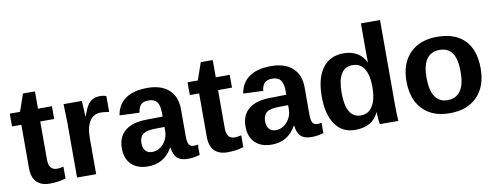

<svg xmlns="http://www.w3.org/2000/svg" viewBox="-61 -1037 3510 1358"><g transform="rotate(-10 1693.5 -357.5)"><path d="M205.1 8.8Q144 8.8 111.6 -24.7Q79.1 -58.1 79.1 -124V-436H12.2V-527.8H85.9L128.9 -651.9H214.8V-527.8H314.9V-436H214.8V-161.1Q214.8 -85.9 274.9 -85.9Q293 -85.9 320.8 -92.8V-7.8Q270.5 8.8 205.1 8.8Z M539.6 0H402.3V-403.8Q402.3 -412.6 398.4 -527.8H529.3Q531.2 -517.6 532.7 -475.1Q535.6 -430.2 535.6 -416H537.6Q556.2 -468.8 572.8 -494.1Q588.9 -517.6 610.4 -528.3Q631.8 -539.1 664.6 -539.1Q687.5 -539.1 706.5 -530.8V-417Q675.8 -423.8 647.5 -423.8Q595.7 -423.8 567.6 -381.6Q539.6 -339.4 539.6 -258.8Z M913.1 9.8Q835.9 9.8 793 -32Q750 -73.7 750 -148.9Q750 -230.5 803.5 -273.9Q856.9 -317.4 959 -317.9L1073.2 -319.8V-347.2Q1073.2 -399.4 1054.7 -424.3Q1036.1 -449.2 995.1 -449.2Q957.5 -449.2 939.9 -432.1Q922.4 -415 917 -375L774.4 -380.9Q787.1 -458 844.7 -498Q902.3 -538.1 1001 -538.1Q1100.6 -538.1 1155.3 -488.5Q1210 -439 1210 -349.1V-155.8Q1210 -112.3 1220 -95.2Q1230 -78.1 1253.4 -78.1Q1269.5 -78.1 1284.2 -81.1V-6.8Q1281.2 -6.3 1273.7 -4.4Q1266.1 -2.4 1263.9 -2Q1261.7 -1.5 1255.4 0Q1249 1.5 1246.3 1.7Q1243.7 2 1238 2.9Q1232.4 3.9 1228.5 4.4Q1224.6 4.9 1219 5.1Q1213.4 5.4 1208 5.6Q1202.6 5.9 1196.3 5.9Q1146 5.9 1120.8 -19Q1095.7 -43.9 1090.3 -94.2H1087.4Q1028.3 9.8 913.1 9.8ZM1073.2 -217.8V-245.1L1002 -244.1Q956.1 -242.7 934.1 -232.9Q893.1 -215.8 893.1 -160.2Q893.1 -124 910.2 -105Q927.2 -85.9 957 -85.9Q1004.9 -85.9 1039.1 -124.8Q1073.2 -163.6 1073.2 -217.8Z M1481.9 8.8Q1420.9 8.8 1388.4 -24.7Q1356 -58.1 1356 -124V-436H1289.1V-527.8H1362.8L1405.8 -651.9H1491.7V-527.8H1591.8V-436H1491.7V-161.1Q1491.7 -85.9 1551.8 -85.9Q1569.8 -85.9 1597.7 -92.8V-7.8Q1547.4 8.8 1481.9 8.8Z M1801.3 9.8Q1724.1 9.8 1681.2 -32Q1638.2 -73.7 1638.2 -148.9Q1638.2 -230.5 1691.7 -273.9Q1745.1 -317.4 1847.2 -317.9L1961.4 -319.8V-347.2Q1961.4 -399.4 1942.9 -424.3Q1924.3 -449.2 1883.3 -449.2Q1845.7 -449.2 1828.1 -432.1Q1810.5 -415 1805.2 -375L1662.6 -380.9Q1675.3 -458 1732.9 -498Q1790.5 -538.1 1889.2 -538.1Q1988.8 -538.1 2043.5 -488.5Q2098.1 -439 2098.1 -349.1V-155.8Q2098.1 -112.3 2108.2 -95.2Q2118.2 -78.1 2141.6 -78.1Q2157.7 -78.1 2172.4 -81.1V-6.8Q2169.4 -6.3 2161.9 -4.4Q2154.3 -2.4 2152.1 -2Q2149.9 -1.5 2143.6 0Q2137.2 1.5 2134.5 1.7Q2131.8 2 2126.2 2.9Q2120.6 3.9 2116.7 4.4Q2112.8 4.9 2107.2 5.1Q2101.6 5.4 2096.2 5.6Q2090.8 5.9 2084.5 5.9Q2034.2 5.9 2009 -19Q1983.9 -43.9 1978.5 -94.2H1975.6Q1916.5 9.8 1801.3 9.8ZM1961.4 -217.8V-245.1L1890.1 -244.1Q1844.2 -242.7 1822.3 -232.9Q1781.2 -215.8 1781.2 -160.2Q1781.2 -124 1798.3 -105Q1815.4 -85.9 1845.2 -85.9Q1893.1 -85.9 1927.2 -124.8Q1961.4 -163.6 1961.4 -217.8Z M2710 0H2577.1Q2574.7 -12.2 2572.3 -36.1Q2571.8 -43.5 2571.3 -54.2Q2570.8 -64.9 2570.3 -72.5Q2569.8 -80.1 2569.8 -85.9H2567.9Q2523.4 9.8 2398.9 9.8Q2307.1 9.8 2256.6 -62.3Q2206.1 -134.3 2206.1 -264.2Q2206.1 -395 2259.3 -466.6Q2312.5 -538.1 2409.2 -538.1Q2465.8 -538.1 2506.6 -514.4Q2547.4 -490.7 2568.8 -444.8H2569.8L2568.8 -532.2V-725.1H2706.1V-115.2Q2706.1 -58.6 2710 0ZM2570.8 -267.1Q2570.8 -354 2542.5 -399.4Q2514.2 -444.8 2458 -444.8Q2349.1 -444.8 2349.1 -264.2Q2349.1 -84 2457 -84Q2511.2 -84 2541 -131.8Q2570.8 -179.7 2570.8 -267.1Z M3347.7 -265.1Q3347.7 -136.2 3276.4 -63.2Q3205.1 9.8 3079.1 9.8Q2954.6 9.8 2884.8 -63Q2814.9 -135.7 2814.9 -265.1Q2814.9 -392.6 2885.7 -465.3Q2956.5 -538.1 3082 -538.1Q3211.4 -538.1 3279.5 -467.8Q3347.7 -397.5 3347.7 -265.1ZM3204.1 -265.1Q3204.1 -357.4 3174.1 -400.6Q3144 -443.8 3084 -443.8Q2959 -443.8 2959 -265.1Q2959 -176.3 2989.3 -130.1Q3019.5 -84 3077.6 -84Q3204.1 -84 3204.1 -265.1Z"/></g></svg>

Font: Libra Sans Modern
Style: Bold
Weight: 700
Foundry: Stefan Peev, Context Ltd
Version: Version 1.000